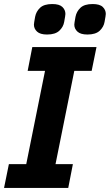

<svg xmlns="http://www.w3.org/2000/svg" viewBox="-24 -931 544 951"><path d="M314 0H-4L20 -118H106L199 -580H113L136 -698H454L430 -580H344L251 -118H337ZM209 -760Q175 -760 159.5 -774.5Q144 -789 144 -809Q144 -814 145.5 -822Q147 -830 150 -848Q155 -874 174.5 -892.5Q194 -911 235 -911Q270 -911 285 -896.5Q300 -882 300 -862Q300 -857 298.5 -849Q297 -841 294 -823Q290 -798 270 -779Q250 -760 209 -760ZM409 -760Q375 -760 359.5 -774.5Q344 -789 344 -809Q344 -814 345.5 -822Q347 -830 350 -848Q355 -874 374.5 -892.5Q394 -911 435 -911Q470 -911 485 -896.5Q500 -882 500 -862Q500 -857 498.5 -849Q497 -841 494 -823Q490 -798 470 -779Q450 -760 409 -760Z"/></svg>

Font: IBM Plex Sans
Style: Bold Italic
Weight: 700
Italic angle: -11.31°
Designer: Mike Abbink, Paul van der Laan, Pieter van Rosmalen
Foundry: Bold Monday
Version: Version 3.201